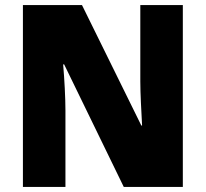

<svg xmlns="http://www.w3.org/2000/svg" viewBox="-20 -734 809 754"><path d="M698 0V-714H531V-414C531 -368 535 -297 538 -241H535L302 -714H70V0H237V-300C237 -349 233 -423 228 -481H232L466 0Z"/></svg>

Font: Noto Sans Devanagari UI SemiCondensed Black
Style: Regular
Weight: 900
Width: 4
Designer: Jelle Bosma - Monotype Design Team
Foundry: Monotype Imaging Inc.
Version: Version 2.004